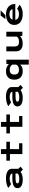

<svg xmlns="http://www.w3.org/2000/svg" viewBox="2516 -3234 918 5990"><g transform="rotate(-90 2975.0 -239.0)"><path d="M405.5 -512Q490.5 -512 557 -492.5Q623.5 -473 663.2 -433Q703 -393 703 -338V-126L771.5 -56L681.5 17.5L607 -55.5Q573.5 -28 514 -8.5Q454.5 11 368 11Q241 11 170.2 -30.5Q99.5 -72 99.5 -153.5Q99.5 -312 397 -312H556V-312.5Q556 -352.5 509.5 -374.5Q463 -396.5 398 -396.5Q346 -396.5 298 -382.8Q250 -369 229.5 -350L108 -435.5Q139 -466.5 219.5 -489.2Q300 -512 405.5 -512ZM388.5 -97Q443 -97 487.5 -109Q532 -121 556 -142V-213.5H418Q328 -213.5 288.8 -199.8Q249.5 -186 249.5 -156Q249.5 -124.5 284.2 -110.8Q319 -97 388.5 -97Z M957.5 -388.5V-500H1163.5V-668.5H1316.5V-500H1549V-388.5H1316.5V-102.5H1500.5V0H1163.5V-388.5Z M1807.5 -388.5V-500H2013.5V-668.5H2166.5V-500H2399V-388.5H2166.5V-102.5H2350.5V0H2013.5V-388.5Z M2955.5 -512Q3040.5 -512 3107 -492.5Q3173.5 -473 3213.2 -433Q3253 -393 3253 -338V-126L3321.5 -56L3231.5 17.5L3157 -55.5Q3123.5 -28 3064 -8.5Q3004.5 11 2918 11Q2791 11 2720.2 -30.5Q2649.5 -72 2649.5 -153.5Q2649.5 -312 2947 -312H3106V-312.5Q3106 -352.5 3059.5 -374.5Q3013 -396.5 2948 -396.5Q2896 -396.5 2848 -382.8Q2800 -369 2779.5 -350L2658 -435.5Q2689 -466.5 2769.5 -489.2Q2850 -512 2955.5 -512ZM2938.5 -97Q2993 -97 3037.5 -109Q3082 -121 3106 -142V-213.5H2968Q2878 -213.5 2838.8 -199.8Q2799.5 -186 2799.5 -156Q2799.5 -124.5 2834.2 -110.8Q2869 -97 2938.5 -97Z M3747.5 -511.5Q3823 -511.5 3877 -487.2Q3931 -463 3961.5 -420.5L3980.5 -500H4107.5V200H3954V-70.5Q3890 11 3755 11Q3626 11 3555.5 -55.5Q3485 -122 3485 -250Q3485 -377.5 3554.5 -444.5Q3624 -511.5 3747.5 -511.5ZM3799 -106Q3863.5 -106 3903.5 -134Q3943.5 -162 3954 -198V-303.5Q3943.5 -339.5 3902.2 -367Q3861 -394.5 3797 -394.5Q3717 -394.5 3680.5 -357.8Q3644 -321 3644 -250Q3644 -179 3681 -142.5Q3718 -106 3799 -106Z M4610.5 10Q4570.5 10 4535.8 3.2Q4501 -3.5 4469.8 -19.2Q4438.5 -35 4416.2 -59.2Q4394 -83.5 4381 -120.2Q4368 -157 4368 -203.5V-501H4520V-241.5Q4520 -174 4553 -140Q4586 -106 4669 -106Q4738 -106 4777 -126.8Q4816 -147.5 4827.5 -176.5V-501H4980V0H4860L4838 -72.5Q4769 10 4610.5 10Z M5373.5 -529.5 5486 -678.5H5647L5496 -529.5ZM5822.5 -87Q5805.5 -70.5 5781.2 -55Q5757 -39.5 5721.2 -23.8Q5685.5 -8 5635.2 1.5Q5585 11 5528 11Q5457 11 5396.2 -5.8Q5335.5 -22.5 5289.8 -54.5Q5244 -86.5 5218 -137.2Q5192 -188 5192 -252.5Q5192 -316.5 5218.5 -367Q5245 -417.5 5291 -448.8Q5337 -480 5396.8 -496Q5456.5 -512 5526 -512Q5593 -512 5650.5 -494Q5708 -476 5752.2 -441Q5796.5 -406 5821.8 -349.5Q5847 -293 5847 -220.5H5349.5Q5359.5 -165 5406 -135.5Q5452.5 -106 5528 -106Q5587 -106 5631.2 -123.5Q5675.5 -141 5694.5 -165.5ZM5529.5 -403.5Q5465 -403.5 5419 -379.5Q5373 -355.5 5356 -307H5685Q5684 -322.5 5674.2 -338.5Q5664.5 -354.5 5646.2 -369.5Q5628 -384.5 5597.5 -394Q5567 -403.5 5529.5 -403.5Z"/></g></svg>

Font: League Mono Wide SemiBold
Style: Regular
Weight: 600
Width: 8
Designer: Tyler Finck
Foundry: The League of Moveable Type / Tyler Finck
Version: Version 2.210